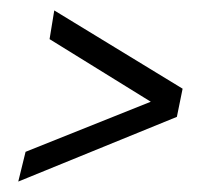

<svg xmlns="http://www.w3.org/2000/svg" viewBox="-20 -449 384 368"><path d="M29 -158 269 -254 75 -374 84 -429 330 -279 319 -225 15 -101Z"/></svg>

Font: Galada
Style: Regular
Weight: 400
Designer: Latin by Pablo Impallari, Bengali by Jeremie Hornus, Yoann Minet, and Juan Bruce
Foundry: black foundry
Version: Version 1.261;PS 1.261;hotconv 1.0.86;makeotf.lib2.5.63406